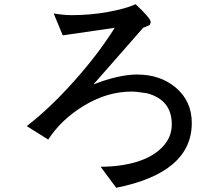

<svg xmlns="http://www.w3.org/2000/svg" viewBox="-20 -752 1040 912"><path d="M631 -398Q743 -398 817 -334Q891 -270 891 -168Q891 68 532 140L458 40Q552 40 628.5 17Q705 -6 750.5 -52.5Q796 -99 796 -161Q796 -278 678 -309L628 -316Q616 -317 605 -317Q490 -317 380.5 -251Q271 -185 209 -89L107 -153Q215 -236 330.5 -365Q446 -494 525 -620L278 -584L235 -688Q284 -680 319 -680Q410 -680 494.5 -695.5Q579 -711 624 -732Q696 -665 696 -647Q696 -647 695.5 -645.5Q695 -644 695 -643L691 -633L660 -620L424 -351Q545 -398 631 -398Z"/></svg>

Font: cwTeXHei
Style: Medium
Weight: 500
Version: Version 1.17